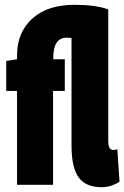

<svg xmlns="http://www.w3.org/2000/svg" viewBox="-20 -770 518 800"><path d="M403 10Q338 10 308 -30.5Q278 -71 278 -164V-611Q279 -612 271 -612.5Q263 -613 258 -613Q202 -613 202 -530V-523H250V-391H201V0H51V-391H6V-516L51 -523V-540Q51 -635 114.5 -692.5Q178 -750 290 -750Q378 -750 431 -731V-187Q431 -161 437 -153Q443 -145 452 -145Q458 -145 469 -148L478 -13Q467 -5 447 2.5Q427 10 403 10Z"/></svg>

Font: Georama ExtraCondensed ExtraBold
Style: Regular
Weight: 800
Width: 2
Designer: Jean-Baptiste Levee
Foundry: Production Type
Version: Version 1.000